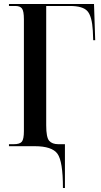

<svg xmlns="http://www.w3.org/2000/svg" viewBox="-20 -734 508 964"><path d="M296 210H306V-10H273Q242 -10 227 -27Q212 -44 212 -105V-704H332Q396 -704 419 -678Q442 -652 446 -580L448 -532H458L452 -714H25V-704H57Q81 -704 90.5 -691Q100 -678 100 -637V-76Q100 -36 90 -23Q80 -10 49 -10H25V0H154Q241 0 268.5 38Q296 76 296 210Z"/></svg>

Font: Noto Serif Display Condensed Semi
Style: Regular
Weight: 600
Width: 3
Designer: Monotype Design Team
Foundry: Monotype Imaging Inc.
Version: Version 1.900